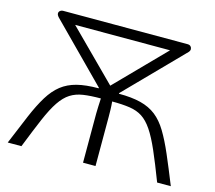

<svg xmlns="http://www.w3.org/2000/svg" viewBox="-99 -813 1050 936"><g transform="rotate(15 425.5 -345.0)"><path d="M14 0Q49 -85 75.5 -147.5Q102 -210 128.5 -253Q155 -296 187.5 -321.5Q220 -347 264.5 -358.5Q309 -370 374 -370V-373L95 -655Q88 -663 87.5 -671Q87 -679 93.5 -684.5Q100 -690 110 -690H736Q747 -690 752.5 -684.5Q758 -679 758.5 -671Q759 -663 752 -655L476 -373V-370Q541 -370 586.5 -358.5Q632 -347 664.5 -321.5Q697 -296 723 -253Q749 -210 776 -147.5Q803 -85 837 0H768Q734 -89 708 -148.5Q682 -208 658 -243.5Q634 -279 607 -296.5Q580 -314 543 -319.5Q506 -325 454 -325Q456 -304 456.5 -284Q457 -264 457 -248V0H394V-248Q394 -264 395 -284Q396 -304 397 -325Q345 -325 308.5 -319.5Q272 -314 244.5 -296.5Q217 -279 193 -243.5Q169 -208 143.5 -148.5Q118 -89 83 0ZM425 -397 662 -639H183Z"/></g></svg>

Font: Exo 2 Light
Style: Regular
Weight: 300
Designer: Natanael Gama
Foundry: Natanael Gama
Version: Version 2.010